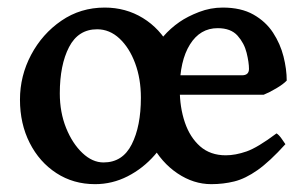

<svg xmlns="http://www.w3.org/2000/svg" viewBox="-20 -463 793 497"><path d="M722.2 -254.4Q713.4 -245.1 695.3 -234.4Q677.2 -223.6 662.6 -217.8H402.8L403.3 -268.1H606.4Q624.5 -268.1 624.5 -284.7Q624.5 -301.3 618.4 -326.2Q612.3 -351.1 595 -370.6Q577.6 -390.1 543.5 -390.1Q498 -390.1 471.7 -347.9Q445.3 -305.7 445.3 -232.4Q445.3 -185.1 458.5 -146.2Q471.7 -107.4 498 -84.2Q524.4 -61 564.5 -61Q589.4 -61 618.2 -71Q647 -81.1 695.8 -117.7Q701.7 -114.3 709 -104Q716.3 -93.8 718.8 -89.8Q678.2 -44.9 646.7 -22.7Q615.2 -0.5 586.7 6.6Q558.1 13.7 526.9 13.7Q481 13.7 439.5 -14.2Q397.9 -42 371.3 -91.6Q344.7 -141.1 344.7 -206.1Q344.7 -268.6 371.1 -321Q397.5 -373.5 444.8 -406.2Q465.3 -420.4 495.1 -431.9Q524.9 -443.4 556.6 -443.4Q604 -443.4 636 -425.3Q668 -407.2 686.8 -378.4Q705.6 -349.6 713.9 -316.7Q722.2 -283.7 722.2 -254.4ZM445.3 -231.4Q445.3 -184.1 428 -140.1Q410.6 -96.2 380.4 -61.5Q350.1 -26.9 310.3 -6.6Q270.5 13.7 226.1 13.7Q169.9 13.7 126 -14.9Q82 -43.5 56.9 -93Q31.7 -142.6 31.7 -205.1Q31.7 -266.6 60.5 -321Q89.4 -375.5 138.9 -409.4Q188.5 -443.4 251 -443.4Q305.7 -443.4 349.9 -416.3Q394 -389.2 419.7 -341.3Q445.3 -293.5 445.3 -231.4ZM344.7 -210Q344.7 -259.3 329.8 -299.3Q314.9 -339.4 289.3 -363.3Q263.7 -387.2 231.4 -387.2Q182.6 -387.2 158.7 -341.1Q134.8 -294.9 134.8 -221.2Q134.8 -172.4 151.1 -131.8Q167.5 -91.3 193.4 -66.9Q219.2 -42.5 248 -42.5Q297.4 -42.5 321 -89.4Q344.7 -136.2 344.7 -210Z"/></svg>

Font: Namdhinggo SemiBold
Style: Regular
Weight: 600
Designer: Victor Gaultney
Foundry: SIL International
Version: Version 3.001